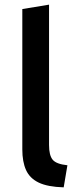

<svg xmlns="http://www.w3.org/2000/svg" viewBox="-20 -796 331 826"><path d="M254 10Q185 8 146.5 -10.5Q108 -29 92 -64.5Q76 -100 76 -153V-757L191 -776V-172Q191 -128 206.5 -109Q222 -90 270 -85Z"/></svg>

Font: Ubuntu Sans SemiBold
Style: Regular
Weight: 600
Designer: Dalton Maag Ltd
Foundry: Dalton Maag Ltd
Version: Version 1.006; ttfautohint (v1.8.4.7-5d5b)